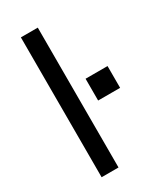

<svg xmlns="http://www.w3.org/2000/svg" viewBox="-185 -796 730 865"><g transform="rotate(-30 179.5 -364.0)"><path d="M165 -727.5V0H77.1V-727.5ZM236.3 -307.1V-420.4H350.6V-307.1Z"/></g></svg>

Font: Atlassian Sans
Style: Regular
Weight: 400
Designer: Rasmus Andersson
Foundry: Modifications by Atlassian Pty Ltd, manufactured by rsms
Version: Version 4.001;git-9221beed3